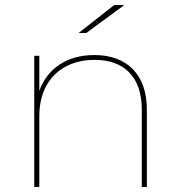

<svg xmlns="http://www.w3.org/2000/svg" viewBox="-20 -737 708 757"><path d="M352 -520C242 -520 166 -465 135 -379V-517H115V0H135V-281C135 -412 217 -501 353 -501C470 -501 539 -433 539 -305V0H559V-305C559 -445 479 -520 352 -520ZM320 -607 470 -717H430L290 -607Z"/></svg>

Font: Montserrat-Alt1 Thin
Style: Regular
Weight: 100
Designer: Differentunic
Foundry: Differentunic
Version: Version 7.222